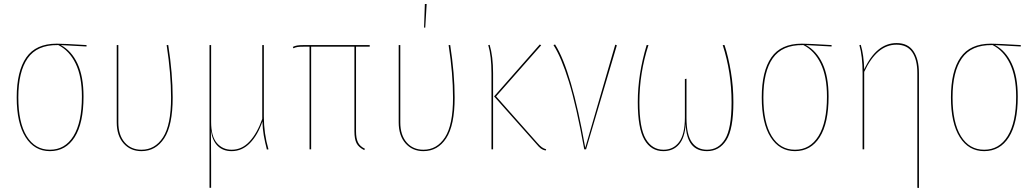

<svg xmlns="http://www.w3.org/2000/svg" viewBox="-20 -742 5146 954"><path d="M410 -511 282 -518Q335 -490 365 -426Q395 -362 395 -262Q395 -130 351 -60.5Q307 9 228 9Q151 9 107 -60.5Q63 -130 63 -258Q63 -388 110.5 -456.5Q158 -525 262 -525Q298 -525 410 -518ZM270 -518H266Q164 -519 117.5 -452.5Q71 -386 71 -258Q71 -133 112.5 -65.5Q154 2 228 2Q303 2 345 -66Q387 -134 387 -262Q387 -362 356 -426Q325 -490 270 -518Z M838 -257Q838 -119 796 -55Q754 9 683 9Q628 9 594 -29.5Q560 -68 560 -134V-518H568V-134Q568 -71 599.5 -34.5Q631 2 683 2Q750 2 790 -59.5Q830 -121 830 -257Q830 -376 808 -518H816Q838 -376 838 -257Z M1306 1Q1296 -38 1290.5 -69.5Q1285 -101 1284 -139Q1261 -71 1222 -31Q1183 9 1131 9Q1088 9 1061.5 -17Q1035 -43 1028 -93Q1029 -27 1029 59V191H1021V-518H1029V-136Q1029 -65 1057.5 -31.5Q1086 2 1131 2Q1182 2 1220 -39Q1258 -80 1283 -151V-518H1291V-163Q1291 -79 1314 0Z M1749 -510V-90Q1749 -55 1758.5 -35Q1768 -15 1793 -3L1790 4Q1762 -10 1751.5 -30.5Q1741 -51 1741 -90V-510H1526V0H1518V-510H1489Q1469 -510 1458.5 -508.5Q1448 -507 1438 -502L1435 -509Q1445 -514 1456.5 -516Q1468 -518 1488 -518H1817V-510Z M2239 -257Q2239 -119 2197 -55Q2155 9 2084 9Q2029 9 1995 -29.5Q1961 -68 1961 -134V-518H1969V-134Q1969 -71 2000.5 -34.5Q2032 2 2084 2Q2151 2 2191 -59.5Q2231 -121 2231 -257Q2231 -376 2209 -518H2217Q2239 -376 2239 -257ZM2100 -722 2093 -605H2087L2091 -722Z M2445 -263 2649 -33Q2663 -17 2672 -10.5Q2681 -4 2694 0L2691 6Q2677 3 2667.5 -4Q2658 -11 2644 -28L2435 -263L2662 -521L2669 -517ZM2430 -378V0H2422V-378Q2422 -463 2406 -518L2413 -519Q2430 -462 2430 -378Z M2888 -8 3037 -520 3045 -517 2892 0H2883Q2844 -215 2806.5 -336.5Q2769 -458 2730 -518L2738 -521Q2820 -392 2888 -8Z M3624 -234Q3624 -100 3589 -45.5Q3554 9 3493 9Q3391 9 3387 -126Q3383 -58 3354 -24.5Q3325 9 3276 9Q3215 9 3182 -47.5Q3149 -104 3149 -235Q3149 -372 3193 -518H3202Q3157 -379 3157 -234Q3157 -106 3188.5 -52Q3220 2 3277 2Q3326 2 3354.5 -36.5Q3383 -75 3383 -158V-349L3391 -351V-156Q3391 -73 3417.5 -35.5Q3444 2 3493 2Q3550 2 3582.5 -50.5Q3615 -103 3615 -234Q3615 -382 3571 -518H3580Q3599 -460 3611.5 -386Q3624 -312 3624 -234Z M4112 -511 3984 -518Q4037 -490 4067 -426Q4097 -362 4097 -262Q4097 -130 4053 -60.5Q4009 9 3930 9Q3853 9 3809 -60.5Q3765 -130 3765 -258Q3765 -388 3812.5 -456.5Q3860 -525 3964 -525Q4000 -525 4112 -518ZM3972 -518H3968Q3866 -519 3819.5 -452.5Q3773 -386 3773 -258Q3773 -133 3814.5 -65.5Q3856 2 3930 2Q4005 2 4047 -66Q4089 -134 4089 -262Q4089 -362 4058 -426Q4027 -490 3972 -518Z M4546 -378V192L4538 191V-378Q4538 -446 4512.5 -483Q4487 -520 4434 -520Q4337 -520 4274 -385V0H4266V-378Q4266 -463 4250 -518L4257 -519Q4272 -469 4274 -397Q4335 -528 4435 -528Q4491 -528 4518.5 -488Q4546 -448 4546 -378Z M5052 -511 4924 -518Q4977 -490 5007 -426Q5037 -362 5037 -262Q5037 -130 4993 -60.5Q4949 9 4870 9Q4793 9 4749 -60.5Q4705 -130 4705 -258Q4705 -388 4752.5 -456.5Q4800 -525 4904 -525Q4940 -525 5052 -518ZM4912 -518H4908Q4806 -519 4759.5 -452.5Q4713 -386 4713 -258Q4713 -133 4754.5 -65.5Q4796 2 4870 2Q4945 2 4987 -66Q5029 -134 5029 -262Q5029 -362 4998 -426Q4967 -490 4912 -518Z"/></svg>

Font: Fira Sans Compressed Eight
Style: Regular
Weight: 100
Width: 1
Designer: bBox Type GmbH & Carrois Corporate GbR & Edenspiekermann AG
Foundry: bBox Type GmbH & Carrois Corporate GbR & Edenspiekermann AG
Version: Version 4.301